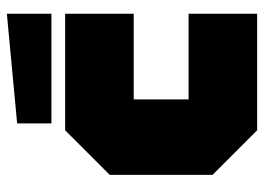

<svg xmlns="http://www.w3.org/2000/svg" viewBox="-125 -645 770 560"><g transform="rotate(-90 260.0 -365.0)"><path d="M30 -130V-430L160 -560H500V-360H250V-200H500V0H160ZM180 -600V-700L500 -730V-600Z"/></g></svg>

Font: Tektur Black
Style: Regular
Weight: 900
Designer: Adam Jagosz
Foundry: Adam Jagosz
Version: Version 1.005;gftools[0.9.30]